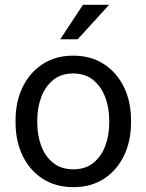

<svg xmlns="http://www.w3.org/2000/svg" viewBox="-20 -770 610 800"><path d="M44.9 -258.3V-269.5Q44.9 -346.2 74.2 -406.7Q103.5 -467.3 157.2 -502.7Q210.9 -538.1 284.7 -538.1Q359.4 -538.1 413.3 -502.7Q467.3 -467.3 496.6 -406.7Q525.9 -346.2 525.9 -269.5V-258.3Q525.9 -182.1 496.6 -121.3Q467.3 -60.5 413.6 -25.4Q359.9 9.8 285.6 9.8Q211.4 9.8 157.5 -25.4Q103.5 -60.5 74.2 -121.3Q44.9 -182.1 44.9 -258.3ZM135.3 -269.5V-258.3Q135.3 -206.1 151.9 -161.9Q168.5 -117.7 201.9 -91.1Q235.4 -64.5 285.6 -64.5Q335.4 -64.5 368.7 -91.1Q401.9 -117.7 418.5 -161.9Q435.1 -206.1 435.1 -258.3V-269.5Q435.1 -321.3 418.2 -365.5Q401.4 -409.7 368.2 -436.8Q335 -463.9 284.7 -463.9Q234.9 -463.9 201.7 -436.8Q168.5 -409.7 151.9 -365.5Q135.3 -321.3 135.3 -269.5ZM231 -606.4 325.7 -750H434.6L303.7 -606.4Z"/></svg>

Font: Vazirmatn RD UI
Style: Regular
Weight: 400
Designer: Saber Rastikerdar
Foundry: Saber Rastikerdar
Version: Version 33.003